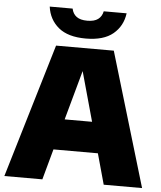

<svg xmlns="http://www.w3.org/2000/svg" viewBox="-62 -1004 888 1057"><g transform="rotate(5 382.5 -475.5)"><path d="M2 0 223 -740H542L763 0H551L504 -169.5H258.5L212 0ZM305.5 -339.5H457L381 -613ZM382 -793Q283.5 -793 231.2 -836.5Q179 -880 169.5 -951H296Q302 -922 322.8 -906.8Q343.5 -891.5 382 -891.5Q420.5 -891.5 441.2 -906.8Q462 -922 468 -951H594.5Q585 -880 532.8 -836.5Q480.5 -793 382 -793Z"/></g></svg>

Font: Encode Sans Black
Style: Regular
Weight: 900
Designer: Multiple Designers
Foundry: Impallari Type
Version: Version 3.002; ttfautohint (v1.8.3) -l 8 -r 50 -G 200 -x 14 